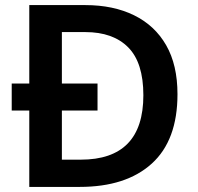

<svg xmlns="http://www.w3.org/2000/svg" viewBox="-20 -734 776 754"><path d="M315 -714Q425 -714 506.5 -674Q588 -634 632.5 -556.5Q677 -479 677 -364Q677 -183 576 -91.5Q475 0 293 0H95V-300H26V-406H95V-714ZM315 -608H223V-406H363V-300H223V-107H297Q543 -107 543 -360Q543 -488 483.5 -548Q424 -608 315 -608Z"/></svg>

Font: Noto Sans Malayalam SemiBold
Style: Regular
Weight: 600
Designer: Jelle Bosma - Monotype Design Team
Foundry: Monotype Imaging Inc.
Version: Version 2.104; ttfautohint (v1.8.4.7-5d5b)